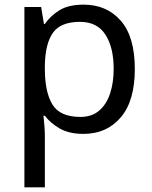

<svg xmlns="http://www.w3.org/2000/svg" viewBox="-20 -566 655 826"><path d="M340 -546Q439 -546 499.5 -477Q560 -408 560 -269Q560 -132 499.5 -61Q439 10 339 10Q277 10 236.5 -13.5Q196 -37 173 -68H167Q169 -51 171 -25Q173 1 173 20V240H85V-536H157L169 -463H173Q197 -498 236 -522Q275 -546 340 -546ZM324 -472Q242 -472 208.5 -426Q175 -380 173 -286V-269Q173 -170 205.5 -116.5Q238 -63 326 -63Q375 -63 406.5 -90Q438 -117 453.5 -163.5Q469 -210 469 -270Q469 -362 433.5 -417Q398 -472 324 -472Z"/></svg>

Font: Noto Sans Tifinagh Adrar
Style: Regular
Weight: 400
Designer: JamraPatel
Foundry: JamraPatel LLC
Version: Version 2.006; ttfautohint (v1.8.4.7-5d5b)